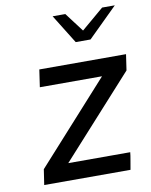

<svg xmlns="http://www.w3.org/2000/svg" viewBox="-86 -831 702 894"><g transform="rotate(-10 265.5 -384.5)"><path d="M61 -74 403 -453H109L121 -535H531L520 -460L178 -82H471Q470 -69 465 -41.5Q460 -14 458 -1H50ZM225 -768H285L353 -678L459 -768H519L380 -631H310Z"/></g></svg>

Font: Exo Medium
Style: Italic
Weight: 500
Italic angle: -9°
Designer: Natanael Gama
Foundry: Natanael Gama
Version: Version 1.500; ttfautohint (v1.6)